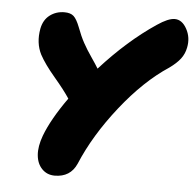

<svg xmlns="http://www.w3.org/2000/svg" viewBox="-49 -714 760 746"><g transform="rotate(5 331.5 -341.5)"><path d="M190.9 -18.1Q161.1 -18.1 141.4 -38.3Q121.6 -58.6 118.7 -92Q115.7 -125.5 131.8 -168.9Q156.7 -234.9 217.8 -320.8Q197.3 -352.1 157.2 -399.2Q117.2 -446.3 98.1 -481.9Q75.7 -525.9 85.9 -582Q92.8 -617.2 117.2 -635.5Q141.6 -653.8 173.8 -653.8Q197.8 -653.8 210 -642.6Q222.2 -631.3 233.9 -601.1Q246.6 -566.9 260.5 -541.5Q274.4 -516.1 293 -489.3Q311.5 -462.4 320.8 -446.8Q425.8 -563 535.2 -636.2Q577.6 -665 603 -665Q631.8 -665 650.1 -631.3Q668.5 -597.7 660.2 -558.1Q655.3 -533.2 640.6 -514.2Q626 -495.1 598.1 -475.1Q502.9 -412.6 413.3 -299.3Q323.7 -186 275.9 -71.8Q252 -18.1 190.9 -18.1Z"/></g></svg>

Font: Shantell Sans Irregular Bouncy
Style: Italic
Weight: 800
Italic angle: -11.31°
Designer: Stephen Nixon, Anya Danilova, Shantell Martin
Foundry: Arrow Type
Version: Version 1.006;[9816181b4]